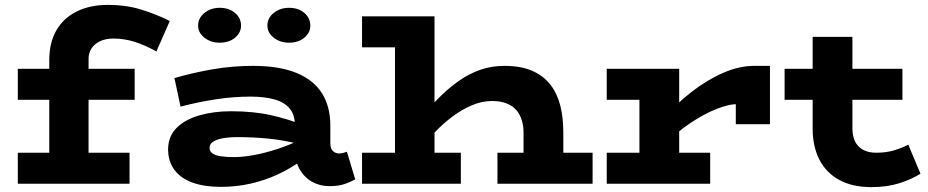

<svg xmlns="http://www.w3.org/2000/svg" viewBox="-20 -753 3802 787"><path d="M182 -72V-508Q182 -578 211 -628.5Q240 -679 294.5 -706Q349 -733 424 -733Q495 -733 556.5 -714.5Q618 -696 676 -667L621 -542Q575 -568 532 -581.5Q489 -595 445 -595Q412 -595 389 -583.5Q366 -572 354.5 -553.5Q343 -535 343 -512V-72ZM53 0V-127H511V0ZM53 -344V-471H532V-344Z M1330 10Q1291 10 1259 -8Q1227 -26 1208 -59.5Q1189 -93 1189 -138V-238Q1189 -282 1167.5 -308Q1146 -334 1105 -345.5Q1064 -357 1006 -357Q937 -357 865 -346Q793 -335 720 -316L695 -433Q775 -456 854.5 -469.5Q934 -483 1017 -483Q1126 -483 1196.5 -453.5Q1267 -424 1300.5 -369.5Q1334 -315 1334 -239V-166Q1334 -143 1345 -133.5Q1356 -124 1369 -124Q1379 -124 1387.5 -126.5Q1396 -129 1402 -131L1436 -18Q1419 -8 1393.5 1Q1368 10 1330 10ZM885 13Q819 13 770.5 -4Q722 -21 695.5 -56Q669 -91 669 -142Q670 -196 705 -230Q740 -264 798.5 -280.5Q857 -297 927 -297Q1019 -297 1090 -281Q1161 -265 1221 -241V-159Q1148 -178 1083.5 -184.5Q1019 -191 955 -191Q918 -191 892 -186Q866 -181 852.5 -171.5Q839 -162 839 -147Q839 -133 850.5 -124.5Q862 -116 885 -112.5Q908 -109 939 -109Q975 -109 1021.5 -117.5Q1068 -126 1119.5 -143Q1171 -160 1221 -185L1218 -97Q1174 -64 1120.5 -39Q1067 -14 1008 -0.5Q949 13 885 13ZM1165 -578Q1128 -578 1102 -598.5Q1076 -619 1076 -648Q1076 -679 1102 -700Q1128 -721 1165 -721Q1203 -721 1227.5 -700Q1252 -679 1252 -648Q1252 -619 1227.5 -598.5Q1203 -578 1165 -578ZM880 -578Q844 -578 818 -598.5Q792 -619 792 -648Q792 -679 818 -700Q844 -721 880 -721Q919 -721 943.5 -700Q968 -679 968 -648Q968 -619 943.5 -598.5Q919 -578 880 -578Z M2126 0V-211Q2126 -236 2119 -259.5Q2112 -283 2097.5 -300.5Q2083 -318 2058 -328.5Q2033 -339 1997 -339Q1956 -339 1915.5 -322Q1875 -305 1837 -277Q1799 -249 1765 -213.5Q1731 -178 1703 -141V-268Q1741 -314 1780 -353Q1819 -392 1861 -421.5Q1903 -451 1949 -467Q1995 -483 2047 -483Q2115 -483 2161 -463Q2207 -443 2235.5 -406.5Q2264 -370 2276.5 -320.5Q2289 -271 2289 -212V0ZM1464 0V-127H1869V0ZM2019 0V-127H2409V0ZM1761 -686V0H1599V-559H1464V-686Z M2696 -152V-263Q2751 -327 2815 -376.5Q2879 -426 2944.5 -454.5Q3010 -483 3071 -483H3136V-244H2996V-326Q2964 -325 2915 -305.5Q2866 -286 2809.5 -248.5Q2753 -211 2696 -152ZM2467 0V-127H2891V0ZM2601 -44V-471H2764V-44ZM2467 -344V-471H2753V-344Z M3552 14Q3474 14 3420 -15.5Q3366 -45 3338.5 -99Q3311 -153 3311 -226V-602H3474V-227Q3474 -197 3484 -175Q3494 -153 3516 -140Q3538 -127 3572 -127Q3612 -127 3644 -136.5Q3676 -146 3703 -160L3753 -41Q3719 -19 3668 -2.5Q3617 14 3552 14ZM3196 -344V-471H3679V-344Z"/></svg>

Font: BioRhyme SemiExpanded ExtraBold
Style: Regular
Weight: 800
Width: 6
Designer: Aoife Mooney
Foundry: Aoife Mooney Type
Version: Version 1.600;gftools[0.9.33]